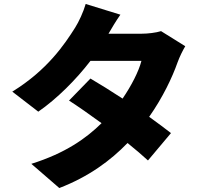

<svg xmlns="http://www.w3.org/2000/svg" viewBox="-20 -870 1040 968"><path d="M587 -796 412 -850C401 -811 377 -759 359 -731C306 -647 219 -517 42 -408L173 -307C267 -372 363 -468 436 -563H693C680 -511 642 -437 598 -373C540 -411 482 -447 436 -474L328 -363C373 -334 432 -293 492 -249C415 -173 310 -98 138 -44L279 78C427 21 537 -60 623 -149C664 -116 700 -85 726 -61L842 -199C814 -221 775 -250 732 -281C801 -379 849 -481 875 -555C886 -585 901 -615 914 -637L792 -713C766 -705 726 -700 693 -700H527C542 -726 565 -765 587 -796Z"/></svg>

Font: ChiuKong Gothic MN Heavy
Style: Regular
Weight: 900
Designer: Ryoko NISHIZUKA 西塚涼子 (kana, bopomofo & ideographs); Paul D. Hunt (Latin, Greek & Cyrillic); Sandoll Communications 산돌커뮤니
Foundry: Adobe
Version: Version 1.300